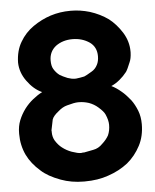

<svg xmlns="http://www.w3.org/2000/svg" viewBox="-53 -773 666 824"><g transform="rotate(-5 280.5 -360.5)"><path d="M544 -217Q544 -165 523 -125Q501 -83 466 -54Q429 -25 381 -9Q336 7 279 7Q277 7 275 7Q222 7 176 -10Q122 -30 93 -57Q55 -90 36 -129Q16 -171 16 -220Q16 -221 16 -222Q16 -223 16 -224Q16 -254 26 -279Q36 -304 53 -327Q69 -348 89 -364Q110 -381 130 -391Q94 -407 66 -446Q39 -483 38 -526Q39 -577 61 -614Q83 -652 119 -677Q155 -702 195 -715Q236 -728 280 -728Q282 -728 284 -728Q323 -728 364 -716Q408 -702 443 -677Q475 -652 499 -614Q523 -575 523 -532Q523 -530 523 -527Q522 -501 515 -486Q503 -456 496 -446Q482 -428 465 -414Q447 -399 428 -391Q449 -381 471 -362Q487 -349 508 -323Q523 -303 534 -275Q544 -249 544 -217ZM404 -226Q404 -246 393 -271Q387 -285 365 -304Q348 -319 326 -327Q304 -334 284 -334Q281 -334 279 -334Q264 -334 232 -325Q212 -320 193 -303Q170 -285 165 -270Q164 -265 156 -226Q155 -223 156 -221Q156 -219 156 -216Q156 -196 165 -180Q178 -159 194 -147Q212 -133 234 -125Q260 -116 273 -116Q277 -116 280 -117Q282 -118 286 -117L327 -125Q350 -129 367 -147Q385 -163 395 -181Q404 -201 404 -226ZM178 -523Q178 -499 186 -486Q196 -469 211 -458Q222 -451 244 -442Q261 -436 275 -436Q278 -436 280 -436Q298 -438 316 -442Q324 -445 349 -460Q365 -469 374 -487Q382 -502 382 -524Q382 -563 353 -584Q321 -606 279 -606Q237 -606 207 -584Q178 -561 178 -523Z"/></g></svg>

Font: Oxford Sans
Style: Bold
Weight: 700
Designer: Matt McInerney, Pablo Impallari, Rodrigo Fuenzalida
Foundry: Matt McInerney, Pablo Impallari, Rodrigo Fuenzalida
Version: Version 3.000g; ttfautohint (v1.5) -l 8 -r 28 -G 28 -x 14 -D